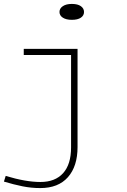

<svg xmlns="http://www.w3.org/2000/svg" viewBox="-40 -720 646 978"><path d="M388 -659Q388 -641 372 -630Q356 -619 326 -619Q297 -619 280 -630Q263 -641 263 -659Q263 -677 280 -688.5Q297 -700 326 -700Q356 -700 372 -688.5Q388 -677 388 -659ZM81 -471H355V29Q355 127 306 182.5Q257 238 165 238Q119 238 74.5 229Q30 220 -20 205L-11 176Q91 207 166 207Q241 207 281.5 162Q322 117 322 31V-440H81Z"/></svg>

Font: BioRhyme Expanded ExtraLight
Style: Regular
Weight: 275
Width: 7
Designer: Aoife Mooney
Foundry: Aoife Mooney Type
Version: Version 1.000